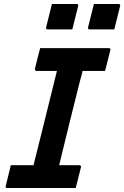

<svg xmlns="http://www.w3.org/2000/svg" viewBox="-20 -941 622 961"><path d="M359 0H17Q5 0 9 -11Q15 -37 21.5 -62.5Q28 -88 34 -114H148Q151 -128 155 -144Q159 -160 162 -171Q188 -274 213.5 -378Q239 -482 265 -586H163Q158 -586 156 -589.5Q154 -593 155 -597Q161 -623 167.5 -648.5Q174 -674 181 -700H524Q536 -700 532 -689Q525 -663 519 -637.5Q513 -612 506 -586H393Q391 -573 387 -559.5Q383 -546 380 -535Q354 -430 327.5 -324.5Q301 -219 276 -114H377Q382 -114 384.5 -110.5Q387 -107 385 -103Q378 -77 372 -51.5Q366 -26 359 0ZM240 -921H363Q374 -921 371 -910L342 -794H219Q208 -794 211 -805ZM450 -921H573Q584 -921 581 -910L552 -794H429Q418 -794 421 -805Z"/></svg>

Font: Recursive Sn Lnr St SmB
Style: Italic
Weight: 600
Italic angle: -15°
Version: Version 1.079;hotconv 1.0.112;makeotfexe 2.5.65598; ttfautoh